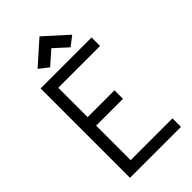

<svg xmlns="http://www.w3.org/2000/svg" viewBox="-307 -1126 1215 1215"><g transform="rotate(-45 300.0 -519.0)"><path d="M86 0V-800H542V-724H110L168 -782V-406L110 -461H408V-385H110L168 -440V-21L113 -76H542V0ZM404 -850 314 -932 223 -852 160 -901 314 -1038 468 -899Z"/></g></svg>

Font: Victor Mono Thin Medium
Style: Regular
Weight: 500
Monospace: yes
Version: Version 1.561;gftools[0.9.30]